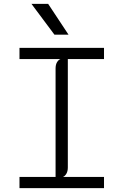

<svg xmlns="http://www.w3.org/2000/svg" viewBox="-20 -975 640 995"><path d="M81 0V-58H268V-619.5Q268 -640 275.5 -652.5Q283 -665 293.5 -669H81V-727H519V-669H331.5V-107.5Q331.5 -87.5 324 -74.8Q316.5 -62 306 -58H519V0ZM262 -795.5 143 -955H229.5L335 -795.5Z"/></svg>

Font: Spline Sans Mono Light
Style: Regular
Weight: 300
Monospace: yes
Version: Version 1.004